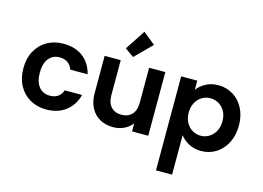

<svg xmlns="http://www.w3.org/2000/svg" viewBox="-134 -1093 2209 1614"><g transform="rotate(15 970.5 -286.0)"><path d="M33 -277Q33 -363 68 -427.5Q103 -492 165 -527.5Q227 -563 307 -563Q410 -563 477.5 -511.5Q545 -460 568 -367H417Q405 -403 376.5 -423.5Q348 -444 306 -444Q246 -444 211 -400.5Q176 -357 176 -277Q176 -198 211 -154.5Q246 -111 306 -111Q391 -111 417 -187H568Q545 -97 477 -44Q409 9 307 9Q227 9 165 -26.5Q103 -62 68 -126.5Q33 -191 33 -277Z M822 -661 937 -836 1043 -750 899 -606ZM1194 -554V0H1053V-70Q1026 -34 982.5 -13.5Q939 7 888 7Q823 7 773 -20.5Q723 -48 694.5 -101.5Q666 -155 666 -229V-554H806V-249Q806 -183 839 -147.5Q872 -112 929 -112Q987 -112 1020 -147.5Q1053 -183 1053 -249V-554Z M1472 -474Q1499 -512 1546.5 -537.5Q1594 -563 1655 -563Q1726 -563 1783.5 -528Q1841 -493 1874.5 -428.5Q1908 -364 1908 -279Q1908 -194 1874.5 -128.5Q1841 -63 1783.5 -27Q1726 9 1655 9Q1594 9 1547.5 -16Q1501 -41 1472 -79V264H1332V-554H1472ZM1765 -279Q1765 -329 1744.5 -365.5Q1724 -402 1690.5 -421Q1657 -440 1618 -440Q1580 -440 1546.5 -420.5Q1513 -401 1492.5 -364Q1472 -327 1472 -277Q1472 -227 1492.5 -190Q1513 -153 1546.5 -133.5Q1580 -114 1618 -114Q1657 -114 1690.5 -134Q1724 -154 1744.5 -191Q1765 -228 1765 -279Z"/></g></svg>

Font: Fz Poppins SemBd
Style: Regular
Weight: 600
Designer: Ninad Kale (Devanagari), Jonny Pinhorn (Latin)
Foundry: Indian Type Foundry
Version: Vit hóa bi Vntype.Com & FontZin.Com